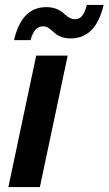

<svg xmlns="http://www.w3.org/2000/svg" viewBox="-20 -760 441 780"><path d="M267 -604C333 -604 379 -646 401 -740H333C321 -694 305 -682 284 -682C270 -682 259 -688 243 -702C223 -721 200 -731 168 -731C104 -731 59 -691 37 -597H104C116 -641 134 -653 155 -653C171 -653 179 -646 195 -632C215 -613 236 -604 267 -604ZM14 0H142L255 -534H127Z"/></svg>

Font: Geist SemiBold
Style: Italic
Weight: 600
Italic angle: -12°
Designer: Basement.studio, Andrés Briganti, Mateo Zaragoza
Foundry: Basement.studio, Vercel, Andrés Briganti, Guido Ferreyra, Mateo Zaragoza
Version: Version 1.500